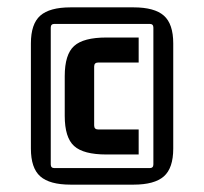

<svg xmlns="http://www.w3.org/2000/svg" viewBox="-20 -663 555 522"><path d="M64 -259V-545Q64 -598 89.5 -620.5Q115 -643 172 -643H343Q400 -643 425.5 -620.5Q451 -598 451 -545V-259Q451 -206 425.5 -183.5Q400 -161 343 -161H172Q115 -161 89.5 -183.5Q64 -206 64 -259ZM387 -598H128Q118 -598 118 -588V-216Q118 -206 128 -206H387Q397 -206 397 -216V-588Q397 -598 387 -598ZM357 -243H269Q207 -243 181.5 -266Q156 -289 156 -348V-456Q156 -515 181.5 -538Q207 -561 269 -561H357V-493H247Q236 -493 236 -482V-322Q236 -311 247 -311H357Z"/></svg>

Font: Gemunu Libre SemiBold
Style: Regular
Weight: 600
Designer: Puspanada Ekanayake, Sola Matas, Pathum Egodawatta, Kosala Senevirathne
Foundry: mooniak
Version: Version 1.100